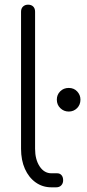

<svg xmlns="http://www.w3.org/2000/svg" viewBox="-20 -801 374 821"><path d="M200 0Q162 0 132.5 -21Q103 -42 86.5 -79Q70 -116 70 -165V-751Q70 -765 78.5 -773Q87 -781 100 -781Q114 -781 122 -773Q130 -765 130 -751V-165Q130 -119 149.5 -89.5Q169 -60 200 -60H225Q236 -60 243 -52Q250 -44 250 -30Q250 -17 242 -8.5Q234 0 220 0ZM274 -324Q253 -324 238 -338.5Q223 -353 223 -375Q223 -396 237.5 -410.5Q252 -425 274 -425Q296 -425 310 -410Q324 -395 324 -375Q324 -353 309.5 -338.5Q295 -324 274 -324Z"/></svg>

Font: ComfortaaLight
Style: Regular
Weight: 300
Designer: Johan Aakerlund
Foundry: Johan Aakerlund
Version: Version 3.104; ttfautohint (v1.8.1.43-b0c9)